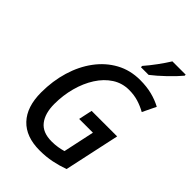

<svg xmlns="http://www.w3.org/2000/svg" viewBox="-275 -1048 1165 1165"><g transform="rotate(45 307.5 -466.0)"><path d="M299 10Q182 10 119.5 -56Q57 -122 57 -246Q57 -344 83 -430.5Q109 -517 158 -583Q207 -649 275.5 -686.5Q344 -724 429 -724Q485 -724 530.5 -712.5Q576 -701 615 -680L573 -593Q539 -612 503 -623Q467 -634 424 -634Q365 -634 317 -603Q269 -572 234.5 -518Q200 -464 181.5 -395.5Q163 -327 163 -253Q163 -172 199 -126Q235 -80 312 -80Q340 -80 364.5 -84Q389 -88 409 -94L452 -295H334L353 -383H572L495 -26Q451 -10 403 0Q355 10 299 10ZM377 -793Q406 -826 436 -867Q466 -908 487 -942H601V-933Q590 -920 571 -899.5Q552 -879 528.5 -856.5Q505 -834 482.5 -814.5Q460 -795 443 -782H377Z"/></g></svg>

Font: Noto Sans SemiCondensed Medium
Style: Italic
Weight: 500
Width: 4
Italic angle: -12°
Designer: Monotype Design Team
Foundry: Monotype Imaging Inc.
Version: Version 2.013; ttfautohint (v1.8.4.7-5d5b)